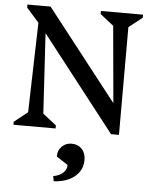

<svg xmlns="http://www.w3.org/2000/svg" viewBox="-63 -742 867 1095"><g transform="rotate(5 370.0 -194.5)"><path d="M588.5 4.9 134.2 -577.4V-690H181.5L614 -136.9L590.2 -127.7L546.8 -611.8L469.6 -672.6V-690H711V-672.6L633.8 -611.8V4.9ZM29.3 0V-17.4L106.5 -78.2L120.5 -592L49.1 -672.6V-690H157.1L193.5 -78.2L270.7 -17.4V0ZM286.1 301 280.8 271.7Q315.4 265.9 336.2 247.1Q356.9 228.3 356.9 201.5L291.9 159.1V153.9Q291.9 122.5 314.4 100.5Q337 78.5 369.1 78.5Q405.9 78.5 428.2 102.1Q450.6 125.8 450.6 165.8Q450.6 204.4 430.2 233.8Q409.9 263.3 373.3 280.9Q336.7 298.5 286.1 301Z"/></g></svg>

Font: Platypi Light
Style: Regular
Weight: 300
Designer: David Sargent
Foundry: Bolt Cutter Type
Version: Version 1.200